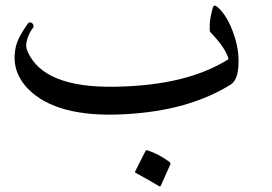

<svg xmlns="http://www.w3.org/2000/svg" viewBox="-20 -399 966 682"><path d="M755 -372Q772 -356 785.5 -333Q799 -310 809 -281Q830 -224 827 -169Q825 -115 800 -99Q727 -53 632 -26Q537 1 418 7Q181 19 80 -83Q16 -149 37 -236Q42 -254 52.5 -273.5Q63 -293 78 -314Q82 -321 90 -319Q95 -318 98 -311Q101 -305 97 -300Q82 -280 76 -257Q69 -235 78 -216Q135 -86 390 -91Q517 -93 617.5 -117.5Q718 -142 792 -189Q782 -228 727 -285Q724 -288 725 -309Q725 -311 725 -312Q726 -336 736 -372Q740 -386 755 -372ZM497 137Q498 134 504 135Q546 149 583 177Q587 181 585 185L551 261Q549 266 541 260Q537 257 517.5 246Q498 235 464 216Q458 213 460 210Z"/></svg>

Font: Amiri
Style: Italic
Weight: 400
Italic angle: 10°
Designer: Khaled Hosny
Version: Version 0.113